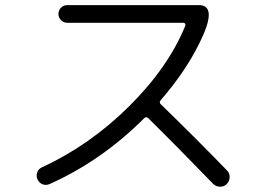

<svg xmlns="http://www.w3.org/2000/svg" viewBox="-20 -723 1040 743"><path d="M171.9 -10.7Q158.2 -4.9 145 -9.8Q131.8 -14.6 125 -29.3Q119.1 -42 124 -55.7Q128.9 -69.3 141.6 -75.2Q328.1 -161.1 480 -312Q631.8 -462.9 697.3 -624Q698.2 -627.9 696.3 -631.3Q694.3 -634.8 690.4 -634.8H240.2Q226.6 -634.8 216.3 -645Q206.1 -655.3 206.1 -668.9Q206.1 -682.6 215.8 -692.9Q225.6 -703.1 240.2 -703.1H751H754.9Q822.3 -697.3 752 -556.6Q697.3 -445.3 601.6 -335Q594.7 -326.2 602.5 -319.3Q739.3 -186.5 858.4 -63.5Q869.1 -52.7 868.7 -37.1Q868.2 -21.5 857.4 -10.7Q846.7 0 831.1 -0.5Q815.4 -1 804.7 -11.7Q652.3 -168.9 553.7 -265.6Q545.9 -273.4 538.1 -265.6Q373 -100.6 171.9 -10.7Z"/></svg>

Font: Rounded-X Mgen+ 2m regular
Style: Regular
Weight: 400
Designer: [Source Han Sans]
Ryoko NISHIZUKA  (kana & ideographs); Paul D. Hunt (Latin, Greek & Cyrillic); Wenlong ZHANG  (bopomofo
Version: Version 1.059.20150602